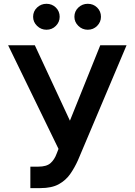

<svg xmlns="http://www.w3.org/2000/svg" viewBox="-20 -961 696 991"><path d="M188.6 9.9H136.7V-100.9H178.3Q220.5 -100.9 240.9 -119.1Q261.4 -137.4 272.4 -168L282 -192.5L22 -727.3H159.8L340.9 -338.1L497.5 -727.3H633.2L382.5 -134.2Q365.4 -95.9 342.5 -63Q319.6 -30.2 283.2 -10.1Q246.8 9.9 188.6 9.9ZM219.8 -807.5Q191.8 -807.5 171.3 -827.4Q150.9 -847.3 150.9 -874.3Q150.9 -902.7 171.3 -922.1Q191.8 -941.4 219.8 -941.4Q248.6 -941.4 268.3 -922.1Q288 -902.7 288 -874.3Q288 -847.3 268.3 -827.4Q248.6 -807.5 219.8 -807.5ZM432.9 -807.5Q404.8 -807.5 384.4 -827.4Q364 -847.3 364 -874.3Q364 -902.7 384.4 -922.1Q404.8 -941.4 432.9 -941.4Q461.6 -941.4 481.4 -922.1Q501.1 -902.7 501.1 -874.3Q501.1 -847.3 481.4 -827.4Q461.6 -807.5 432.9 -807.5Z"/></svg>

Font: Linik Sans SemiBold
Style: Regular
Weight: 600
Designer: Rasmus Andersson (font), Cristiano Sobral (main changes)
Foundry: rsms
Version: Version 3.018;June 1, 2022;FontCreator 14.0.0.2814 64-bit; t